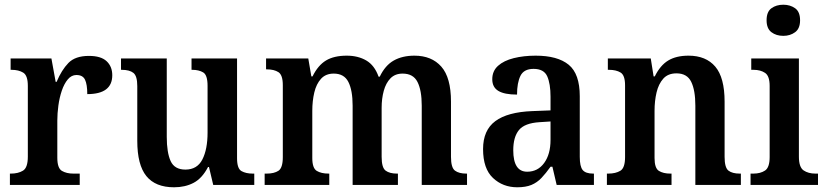

<svg xmlns="http://www.w3.org/2000/svg" viewBox="-20 -784 3503 814"><path d="M22 0V-48H26Q57 -48 77.5 -60.5Q98 -73 98 -120V-420Q98 -464 78.5 -476Q59 -488 29 -488H25V-536H198L216 -437H220Q241 -487 270 -517Q299 -547 357 -547Q408 -547 432 -524.5Q456 -502 456 -465Q456 -385 350 -385Q350 -426 340.5 -446Q331 -466 304 -466Q283 -466 267.5 -447.5Q252 -429 242 -399.5Q232 -370 227.5 -336.5Q223 -303 223 -273V-115Q223 -71 242.5 -59.5Q262 -48 291 -48H318V0Z M718 10Q639 10 600.5 -37.5Q562 -85 562 -187V-419Q562 -462 545.5 -475Q529 -488 496 -488H493V-536H687V-204Q687 -137 703.5 -101Q720 -65 766 -65Q816 -65 838 -108Q860 -151 860 -222V-420Q860 -466 841.5 -477Q823 -488 795 -488H792V-536H985V-113Q985 -69 1004 -58.5Q1023 -48 1051 -48H1058V0H884L866 -76H862Q837 -28 801 -9Q765 10 718 10Z M1102 0V-48H1111Q1142 -48 1160.5 -60Q1179 -72 1179 -118V-423Q1179 -466 1160.5 -478Q1142 -490 1111 -490H1108V-536H1287L1300 -460H1305Q1328 -507 1362 -527.5Q1396 -548 1450 -548Q1498 -548 1533 -527.5Q1568 -507 1585 -459H1590Q1613 -507 1649.5 -527.5Q1686 -548 1737 -548Q1810 -548 1851 -501.5Q1892 -455 1892 -353V-119Q1892 -73 1909 -60.5Q1926 -48 1957 -48H1960V0H1768V-336Q1768 -401 1750 -436.5Q1732 -472 1687 -472Q1655 -472 1635.5 -452Q1616 -432 1607 -399Q1598 -366 1598 -327V-119Q1598 -73 1615 -60.5Q1632 -48 1663 -48H1667V0H1475V-336Q1475 -401 1457 -436.5Q1439 -472 1395 -472Q1361 -472 1341 -450Q1321 -428 1312.5 -392Q1304 -356 1304 -314V-114Q1304 -71 1323 -59.5Q1342 -48 1373 -48H1376V0Z M2173 10Q2112 10 2070 -29.5Q2028 -69 2028 -152Q2028 -232 2080 -270.5Q2132 -309 2237 -313L2314 -316V-374Q2314 -429 2300 -460.5Q2286 -492 2242 -492Q2201 -492 2186.5 -462.5Q2172 -433 2172 -383Q2119 -383 2093 -398.5Q2067 -414 2067 -448Q2067 -483 2091.5 -505Q2116 -527 2158 -537.5Q2200 -548 2251 -548Q2344 -548 2391 -509.5Q2438 -471 2438 -376V-119Q2438 -78 2450.5 -63Q2463 -48 2495 -48H2498V0H2340L2322 -77H2314Q2294 -49 2275.5 -29.5Q2257 -10 2233 0Q2209 10 2173 10ZM2215 -56Q2260 -56 2287 -93Q2314 -130 2314 -191V-269L2267 -266Q2204 -262 2180 -232.5Q2156 -203 2156 -147Q2156 -56 2215 -56Z M2553 0V-48H2559Q2590 -48 2610 -60Q2630 -72 2630 -118V-422Q2630 -465 2611 -476.5Q2592 -488 2562 -488H2557V-536H2739L2751 -460H2756Q2779 -507 2813 -527.5Q2847 -548 2899 -548Q2973 -548 3012.5 -501.5Q3052 -455 3052 -353V-119Q3052 -73 3068.5 -60.5Q3085 -48 3116 -48H3121V0H2928V-336Q2928 -401 2910.5 -437Q2893 -473 2848 -473Q2812 -473 2792 -450.5Q2772 -428 2763.5 -392Q2755 -356 2755 -314V-114Q2755 -71 2773.5 -59.5Q2792 -48 2822 -48H2827V0Z M3301 -632Q3271 -632 3250.5 -647.5Q3230 -663 3230 -698Q3230 -734 3250.5 -749Q3271 -764 3301 -764Q3330 -764 3351 -749Q3372 -734 3372 -698Q3372 -663 3351 -647.5Q3330 -632 3301 -632ZM3162 0V-48H3174Q3204 -48 3223.5 -61Q3243 -74 3243 -118V-420Q3243 -462 3223.5 -475Q3204 -488 3175 -488H3165V-536H3367V-120Q3367 -75 3387 -61.5Q3407 -48 3437 -48H3448V0Z"/></svg>

Font: Noto Serif Ethiopic SemiCondensed SemiBold
Style: Regular
Weight: 600
Width: 4
Designer: Monotype Design Team
Foundry: Monotype Imaging Inc.
Version: Version 2.102; ttfautohint (v1.8.4.7-5d5b)